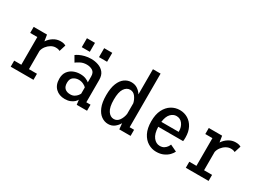

<svg xmlns="http://www.w3.org/2000/svg" viewBox="-33 -1414 2817 2089"><g transform="rotate(30 1375.0 -369.5)"><path d="M97 0V-76H186.5V-424H97V-500H264.5L277 -421.5Q302.5 -461 343 -486.2Q383.5 -511.5 430.5 -511.5Q460 -511.5 476 -505.8Q492 -500 497 -496.5L471 -413.5Q467.5 -417 454 -421.5Q440.5 -426 418.5 -426Q388 -426 359.2 -409Q330.5 -392 309.8 -364.8Q289 -337.5 282.5 -306V-76H383V0Z M780 11Q709 11 664.5 -32Q620 -75 620 -152Q620 -206.5 645 -241.2Q670 -276 709.8 -292.8Q749.5 -309.5 793.5 -309.5Q837.5 -309.5 867.8 -296Q898 -282.5 908.5 -271.5V-345Q908.5 -394.5 878 -414.2Q847.5 -434 804 -434Q760.5 -434 725.5 -415.8Q690.5 -397.5 676 -385L634.5 -456.5Q647.5 -467.5 674.2 -480.5Q701 -493.5 737.5 -502.8Q774 -512 815.5 -512Q862 -512 905 -497.2Q948 -482.5 975.5 -448.5Q1003 -414.5 1003 -356.5V-76H1056V0H926.5L918.5 -60Q912 -45.5 894.5 -29Q877 -12.5 848.2 -0.8Q819.5 11 780 11ZM807.5 -62.5Q837 -62.5 857.8 -75Q878.5 -87.5 891 -103.2Q903.5 -119 908 -129V-207.5Q898.5 -220 871 -233.8Q843.5 -247.5 812 -247.5Q773.5 -247.5 744 -226.2Q714.5 -205 714.5 -155.5Q714.5 -107.5 739.2 -85Q764 -62.5 807.5 -62.5ZM660.5 -683H761.5V-570.5H660.5ZM877 -683H978.5V-570.5H877Z M1324.5 11Q1279 11 1239.5 -16.8Q1200 -44.5 1175.8 -102.2Q1151.5 -160 1151.5 -251Q1151.5 -342 1174.8 -399.2Q1198 -456.5 1236.5 -483.8Q1275 -511 1320.5 -511Q1365.5 -511 1398.2 -489Q1431 -467 1451 -434V-750H1547V-76.5H1603V0H1461.5L1454 -73.5Q1434 -38 1401.8 -13.5Q1369.5 11 1324.5 11ZM1247.5 -251Q1247.5 -156 1277.5 -111.5Q1307.5 -67 1351 -67Q1392.5 -67 1418 -103.5Q1443.5 -140 1451 -188V-322Q1441.5 -364 1416 -398.5Q1390.5 -433 1349 -433Q1306 -433 1276.8 -390Q1247.5 -347 1247.5 -251Z M1928 11Q1873.5 11 1825.5 -17.8Q1777.5 -46.5 1747.8 -104.5Q1718 -162.5 1718 -251Q1718 -337.5 1747.2 -395.5Q1776.5 -453.5 1824.5 -482.8Q1872.5 -512 1928.5 -512Q1985.5 -512 2031 -484.5Q2076.5 -457 2103 -406Q2129.5 -355 2129.5 -284Q2129.5 -269.5 2128.8 -257.2Q2128 -245 2126.5 -236.5H1814Q1816.5 -150 1850.2 -107Q1884 -64 1931 -64Q1962 -64 1982.8 -77Q2003.5 -90 2015.5 -107.5Q2027.5 -125 2032 -138.5L2116 -98.5Q2106 -75.5 2081.8 -50Q2057.5 -24.5 2019 -6.8Q1980.5 11 1928 11ZM1929 -437.5Q1889 -437.5 1857.2 -404Q1825.5 -370.5 1816.5 -299.5H2034.5V-306.5Q2034.5 -361 2005.8 -399.2Q1977 -437.5 1929 -437.5Z M2297 0V-76H2386.5V-424H2297V-500H2464.5L2477 -421.5Q2502.5 -461 2543 -486.2Q2583.5 -511.5 2630.5 -511.5Q2660 -511.5 2676 -505.8Q2692 -500 2697 -496.5L2671 -413.5Q2667.5 -417 2654 -421.5Q2640.5 -426 2618.5 -426Q2588 -426 2559.2 -409Q2530.5 -392 2509.8 -364.8Q2489 -337.5 2482.5 -306V-76H2583V0Z"/></g></svg>

Font: Trispace SemiCondensed
Style: Regular
Weight: 400
Width: 4
Designer: Tyler Finck
Foundry: Etcetera Type Company
Version: Version 1.210; ttfautohint (v1.8.3)